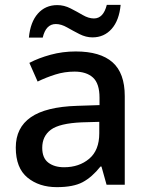

<svg xmlns="http://www.w3.org/2000/svg" viewBox="-20 -761 614 791"><path d="M292 -549Q393 -549 443.5 -504.5Q494 -460 494 -365V0H419L398 -75H394Q359 -31 320.5 -10.5Q282 10 214 10Q141 10 93 -29.5Q45 -69 45 -153Q45 -235 107 -278Q169 -321 298 -325L390 -328V-358Q390 -417 363 -441.5Q336 -466 287 -466Q246 -466 208 -454Q170 -442 135 -425L101 -502Q139 -522 188.5 -535.5Q238 -549 292 -549ZM317 -257Q225 -253 189.5 -226.5Q154 -200 154 -152Q154 -110 179 -91Q204 -72 244 -72Q306 -72 347.5 -107Q389 -142 389 -212V-259ZM99 -606Q105 -670 136 -705Q167 -740 216 -740Q244 -740 270.5 -726.5Q297 -713 321 -699Q345 -685 367 -685Q406 -685 420 -741H477Q471 -677 440 -642Q409 -607 361 -607Q334 -607 307.5 -620.5Q281 -634 256.5 -648Q232 -662 210 -662Q169 -662 156 -606Z"/></svg>

Font: Noto Sans Tamil Medium
Style: Regular
Weight: 500
Designer: Jelle Bosma - Monotype Design Team
Foundry: Monotype Imaging Inc.
Version: Version 2.004; ttfautohint (v1.8.4.7-5d5b)